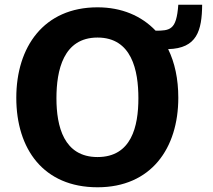

<svg xmlns="http://www.w3.org/2000/svg" viewBox="-20 -783 902 813"><path d="M735 -763C731 -708 722 -680 706 -667C691 -654 669 -653 639 -653C579 -716 495 -752 393 -752C165 -752 49 -584 49 -369C49 -152 164 10 393 10C620 10 735 -155 735 -369C735 -449 720 -518 692 -575C814 -578 835 -653 836 -763ZM393 -118C250 -118 219 -248 219 -367C219 -485 248 -624 393 -624C538 -624 566 -485 566 -367C566 -248 537 -118 393 -118Z"/></svg>

Font: Cheyenne Sans
Style: Bold
Weight: 700
Designer: The Public Sans project authors (U.S. Web Design System), Libre Franklin designed by Pablo Impallari and Rodrigo Fuenzal
Foundry: The Cheyenne Sans Project Authors
Version: Version 2.007